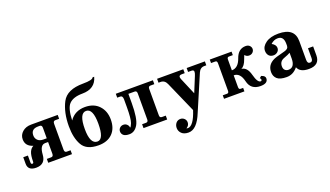

<svg xmlns="http://www.w3.org/2000/svg" viewBox="-84 -1391 3865 2248"><g transform="rotate(-20 1848.5 -267.0)"><path d="M145 6.3Q94.2 6.3 68.6 -15.4Q43 -37.1 43 -78.6V-161.1H101.1V-74.7Q101.1 -52.7 117.7 -52.7Q133.8 -52.7 133.8 -74.7Q133.8 -151.9 151.1 -191.4Q168.5 -231 200.7 -246.6Q108.4 -273.9 108.4 -359.9Q108.4 -414.1 151.1 -451.4Q193.8 -488.8 260.3 -488.8H591.8V-440.4H543.5Q516.6 -440.4 516.6 -404.8V-83Q516.6 -48.3 543.5 -48.3H591.8V0H295.9V-48.3H350.1Q377.4 -48.3 377.4 -83V-229H340.8Q274.9 -229 267.6 -111.3Q260.3 6.3 145 6.3ZM377.4 -275.4V-406.7Q377.4 -440.4 350.1 -440.4H330.6Q240.7 -440.4 240.7 -360.4Q240.7 -323.7 265.4 -299.6Q290 -275.4 335.9 -275.4Z M923.8 -36.6Q1003.9 -36.6 1003.9 -230.5Q1003.9 -419.4 918.9 -419.4Q833 -419.4 833 -223.6Q833 -36.6 923.8 -36.6ZM728.5 -369.6Q794.4 -466.8 921.9 -466.8Q1031.7 -466.8 1094.7 -399.4Q1157.7 -332 1157.7 -226.6Q1157.7 -114.7 1094.7 -52.5Q1031.7 9.8 921.9 9.8Q772.5 9.8 720.2 -82.5Q668.5 -173.3 668.5 -317.4Q668.5 -490.7 731.4 -611.3Q794.4 -731.9 995.1 -731.9Q1115.2 -731.9 1125.5 -762.7H1146Q1109.4 -624.5 947.8 -624.5Q834 -624.5 781.7 -570.3Q733.4 -520 728.5 -369.6Z M1304.7 11.2Q1253.9 11.2 1232.2 -8.1Q1210.4 -27.3 1210.4 -56.2Q1210.4 -82 1228.5 -99.9Q1246.6 -117.7 1273.9 -117.7Q1300.8 -117.7 1318.8 -99.6Q1336.9 -81.5 1336.9 -59.6Q1348.1 -60.1 1365.2 -104.5Q1383.8 -154.3 1383.8 -296.4V-394.5Q1383.8 -440.4 1351.6 -440.4H1315.4V-488.8H1777.8V-440.4H1729.5Q1702.6 -440.4 1702.6 -409.7V-79.1Q1702.6 -48.3 1729.5 -48.3H1777.8V0H1482.9V-48.3H1531.7Q1558.6 -48.3 1558.6 -79.1V-406.2Q1558.6 -437.5 1531.7 -437.5H1453.6V-323.2Q1453.6 -129.4 1412.6 -59.1Q1371.6 11.2 1304.7 11.2Z M1963.4 229.5Q1906.7 229.5 1877.4 200.7Q1848.1 171.9 1848.1 132.3Q1848.1 96.7 1869.1 71.5Q1890.1 46.4 1924.3 46.4Q1951.7 46.4 1971.9 65.2Q1992.2 84 1992.2 113.3Q1992.2 151.4 1954.1 175.3Q1962.4 178.2 1970.7 178.2Q2043 178.2 2100.6 0L1930.2 -386.2Q1906.7 -439.5 1855.5 -439.5H1829.6V-488.3H2156.2V-439.5H2121.6Q2085.4 -439.5 2085.4 -417Q2085.4 -404.3 2093.3 -385.3L2180.2 -180.2L2257.3 -368.2Q2270 -397.9 2270 -416.5Q2270 -439.5 2240.2 -439.5H2198.2V-488.3H2425.3V-439.5H2399.4Q2349.1 -439.5 2326.2 -386.2L2140.1 48.8Q2067.9 229.5 1963.4 229.5Z M2939.9 6.3Q2819.8 6.3 2793.5 -106.7Q2767.1 -219.7 2686.5 -219.7V-72.8Q2686.5 -43.5 2708.5 -43.5H2740.2V0H2486.3V-43.5H2540Q2562 -43.5 2562 -72.8V-416Q2562 -445.3 2540 -445.3H2486.3V-488.8H2757.8V-445.3H2708.5Q2686.5 -445.3 2686.5 -416V-281.7Q2767.6 -282.2 2804.2 -388.2Q2840.8 -494.1 2934.1 -494.1Q2964.8 -494.1 2982.7 -476.3Q3000.5 -458.5 3000.5 -435.1Q3000.5 -411.1 2982.7 -393.3Q2964.8 -375.5 2937 -375.5Q2908.7 -375.5 2891.1 -394Q2884.8 -400.9 2883.8 -400.9Q2880.9 -396.5 2866.2 -355Q2839.4 -277.3 2795.9 -259.8Q2866.2 -253.9 2893.6 -149.7Q2920.9 -45.4 2960 -45.4Q2974.6 -45.4 2974.6 -63.5Q2974.6 -74.7 2961.9 -82.5L2985.4 -103Q3033.7 -88.9 3033.7 -56.6Q3033.7 6.3 2939.9 6.3Z M3264.2 12.2Q3181.2 12.2 3145.8 -19.8Q3110.4 -51.8 3110.4 -105Q3110.4 -213.4 3235.4 -251L3340.8 -279.8Q3391.6 -293 3391.6 -331.5V-357.4Q3391.6 -451.2 3318.4 -451.2Q3269 -451.2 3229.5 -413.1Q3278.3 -385.7 3278.3 -346.7Q3278.3 -317.4 3256.8 -298.6Q3235.4 -279.8 3206.5 -279.8Q3168.9 -279.8 3148.7 -303.2Q3128.4 -326.7 3128.4 -362.8Q3128.4 -418 3186.3 -459Q3244.1 -500 3343.3 -500Q3545.4 -500 3545.4 -333V-98.6Q3545.4 -53.2 3579.1 -53.2Q3612.3 -53.2 3612.3 -98.6V-219.7H3676.3V-108.9Q3676.3 12.2 3542 12.2Q3430.7 12.2 3403.3 -59.1Q3347.2 12.2 3264.2 12.2ZM3313.5 -61Q3353.5 -61 3372.6 -90.3Q3391.6 -119.6 3391.6 -169.9V-244.1Q3370.1 -230 3311.3 -208.7Q3252.4 -187.5 3252.4 -125Q3252.4 -93.3 3269.5 -77.1Q3286.6 -61 3313.5 -61Z"/></g></svg>

Font: Munson
Style: Bold
Weight: 700
Designer: Paul James MIller
Foundry: High-Logic / Made with FontCreator
Version: Version 2.10;May 5, 2019;FontCreator 11.5.0.2430 64-bit